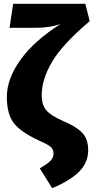

<svg xmlns="http://www.w3.org/2000/svg" viewBox="-20 -763 491 1008"><path d="M428 -743 451 -652Q308 -531 253.5 -438.5Q199 -346 199 -263Q199 -212 223.5 -183.5Q248 -155 313 -127Q380 -99 411.5 -66Q443 -33 443 26Q443 89 397 136.5Q351 184 254 225L189 121Q226 99 243.5 82.5Q261 66 261 43Q261 22 247 9Q233 -4 187 -24Q90 -69 53 -116Q16 -163 16 -255Q16 -349 87.5 -449Q159 -549 298 -637Q242 -617 167 -617H30L49 -743Z"/></svg>

Font: FiraGO ExtraBold
Style: Regular
Weight: 800
Designer: bBox Type
Foundry: bBox Type GmbH
Version: Version 1.001;PS 001.001;hotconv 1.0.88;makeotf.lib2.5.64775